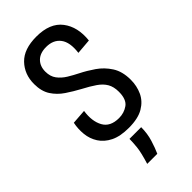

<svg xmlns="http://www.w3.org/2000/svg" viewBox="-274 -734 1010 1010"><g transform="rotate(-45 231.0 -229.0)"><path d="M235 12Q171 12 131 -8Q91 -28 70 -61Q49 -94 45 -133.5Q41 -173 49 -212L131 -218Q121 -150 145.5 -105.5Q170 -61 235 -61Q273 -61 302.5 -82Q332 -103 332 -160Q332 -197 317.5 -222Q303 -247 274 -267Q245 -287 203 -309Q164 -330 127.5 -354.5Q91 -379 68 -414.5Q45 -450 45 -504Q45 -576 91 -624Q137 -672 230 -672Q331 -672 376 -613Q421 -554 411 -462L326 -455Q335 -526 308 -561.5Q281 -597 228 -597Q182 -597 157.5 -572.5Q133 -548 133 -508Q133 -472 151 -448Q169 -424 197 -407Q225 -390 253 -376Q291 -357 329.5 -330.5Q368 -304 394.5 -263Q421 -222 421 -160Q421 -114 403 -75Q385 -36 344.5 -12Q304 12 235 12ZM169 214Q189 149 192.5 114.5Q196 80 196 55H283Q283 102 270 144Q257 186 244 214Z"/></g></svg>

Font: Bricolage Grotesque 10pt Condensed
Style: Regular
Weight: 400
Width: 3
Designer: Mathieu Triay
Foundry: Atelier Triay
Version: Version 1.000; ttfautohint (v1.8.4.7-5d5b);gftools[0.9.29]